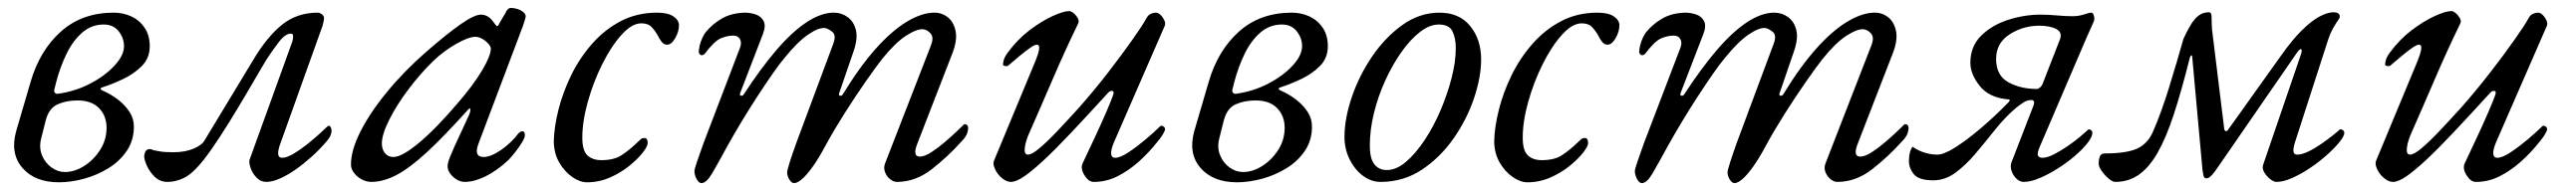

<svg xmlns="http://www.w3.org/2000/svg" viewBox="-20 -446 6503 483"><path d="M129 15Q68 15 36.5 -21.5Q5 -58 21 -115Q30 -146 39 -176.5Q48 -207 57 -238Q80 -318 133.5 -366Q187 -414 267 -414Q291 -414 311.5 -404.5Q332 -395 345 -376Q358 -357 358 -329Q358 -299 338 -279Q318 -259 290.5 -246Q263 -233 238 -225Q234 -224 234 -221.5Q234 -219 239 -217Q260 -208 278 -194Q296 -180 307 -163Q318 -146 318 -126Q318 -91 300 -64.5Q282 -38 253.5 -20.5Q225 -3 192 6Q159 15 129 15ZM144 -11Q168 -11 192 -26Q216 -41 232.5 -66.5Q249 -92 249 -123Q249 -153 230 -172.5Q211 -192 176 -192Q147 -192 125 -182Q103 -172 95 -140L84 -96Q78 -73 86 -53.5Q94 -34 110 -22.5Q126 -11 144 -11ZM127 -209Q170 -215 207.5 -234.5Q245 -254 269 -280Q293 -306 293 -329Q293 -350 279.5 -367Q266 -384 242 -384Q211 -384 187.5 -363.5Q164 -343 148 -310Q132 -277 122 -239L117 -219Q116 -214 119 -211Q122 -208 127 -209Z M403 14Q384 14 371 1.5Q358 -11 351 -26.5Q344 -42 344 -51Q344 -56 347 -62.5Q350 -69 358 -69Q360 -69 362 -68.5Q364 -68 368 -66Q374 -65 385 -63Q396 -61 418 -61Q447 -61 468.5 -70Q490 -79 497 -92L619 -294Q654 -353 692 -383.5Q730 -414 782 -414Q786 -414 789.5 -412Q793 -410 795.5 -407Q798 -404 798 -401Q798 -397 797 -392Q796 -387 794 -380L686 -78Q676 -47 692 -47Q704 -47 721.5 -57.5Q739 -68 757 -82.5Q775 -97 787.5 -108.5Q800 -120 803 -123Q806 -126 807.5 -127Q809 -128 810 -128Q813 -128 815 -124Q817 -120 817 -115Q817 -111 814.5 -104Q812 -97 804 -88Q787 -68 767 -50Q747 -32 726.5 -17.5Q706 -3 686.5 5.5Q667 14 652 14Q638 14 627.5 3Q617 -8 612.5 -21.5Q608 -35 610 -42L718 -341Q720 -348 720 -354.5Q720 -361 714 -361Q700 -361 683 -338.5Q666 -316 653 -296Q648 -288 633.5 -263Q619 -238 599 -204Q579 -170 557 -134.5Q535 -99 514.5 -69.5Q494 -40 478 -23Q459 -2 440 6Q421 14 403 14Z M917 14Q905 14 893 7.5Q881 1 873.5 -9Q866 -19 866 -30Q866 -66 890 -113.5Q914 -161 957 -213.5Q1000 -266 1056 -315Q1110 -362 1144 -385.5Q1178 -409 1194 -409Q1210 -409 1222 -395Q1236 -377 1234.5 -378.5Q1233 -380 1234 -380Q1236 -380 1237.5 -381.5Q1239 -383 1240 -386Q1254 -410 1257 -415Q1260 -420 1257 -416Q1263 -426 1269 -426Q1278 -426 1287 -423Q1296 -420 1301.5 -415Q1307 -410 1307 -405Q1307 -400 1300 -380L1188 -83Q1175 -49 1201 -49Q1219 -49 1244.5 -66.5Q1270 -84 1289 -109Q1291 -111 1293.5 -112.5Q1296 -114 1298 -114Q1302 -114 1303.5 -111.5Q1305 -109 1305 -103Q1305 -96 1291 -75.5Q1277 -55 1262 -40Q1234 -14 1205.5 0Q1177 14 1153 14Q1143 14 1133 8Q1123 2 1116.5 -7Q1110 -16 1110 -25Q1110 -36 1116 -48Q1112 -39 1115.5 -48Q1119 -57 1127.5 -76Q1136 -95 1146 -116Q1156 -137 1163 -153Q1168 -164 1167.5 -169.5Q1167 -175 1161 -168Q1100 -100 1056.5 -60Q1013 -20 980 -3Q947 14 917 14ZM973 -49Q995 -49 1038.5 -85.5Q1082 -122 1137 -187Q1175 -231 1197 -268Q1219 -305 1219 -323Q1219 -331 1206 -342Q1200 -347 1193 -350Q1186 -353 1181 -353Q1163 -353 1131.5 -335Q1100 -317 1074 -292Q1041 -260 1011 -220Q981 -180 962.5 -143Q944 -106 944 -83Q944 -68 952 -58.5Q960 -49 973 -49Z M1462 15Q1444 15 1424.5 1.5Q1405 -12 1391.5 -35.5Q1378 -59 1378 -90Q1379 -126 1390 -169.5Q1401 -213 1422 -256Q1443 -299 1474.5 -335Q1506 -371 1547 -392.5Q1588 -414 1639 -414Q1666 -414 1680 -404.5Q1694 -395 1694 -382Q1694 -366 1684.5 -349.5Q1675 -333 1664 -333Q1656 -333 1650.5 -340Q1645 -347 1640 -357Q1634 -368 1625 -377.5Q1616 -387 1599 -387Q1575 -387 1549 -358Q1523 -329 1500.5 -284Q1478 -239 1464 -189Q1450 -139 1450 -98Q1450 -65 1463 -53Q1476 -41 1498 -41Q1530 -41 1549 -53.5Q1568 -66 1587 -84Q1594 -91 1597.5 -94Q1601 -97 1607 -97Q1615 -97 1615 -84Q1615 -76 1602.5 -60Q1590 -44 1568.5 -26.5Q1547 -9 1519.5 3Q1492 15 1462 15Z M1751 17Q1746 17 1742 12Q1738 7 1735.5 0Q1733 -7 1733 -13Q1733 -18 1739.5 -37Q1746 -56 1756 -84L1848 -325Q1853 -338 1848 -347Q1843 -356 1831 -356Q1816 -356 1799.5 -349Q1783 -342 1759 -310Q1755 -306 1750.5 -306.5Q1746 -307 1744 -314Q1744 -320 1746 -329.5Q1748 -339 1752.5 -349Q1757 -359 1761 -364Q1778 -385 1802 -399Q1826 -413 1860 -414Q1874 -414 1887.5 -409.5Q1901 -405 1907.5 -393Q1914 -381 1906 -360L1849 -212Q1846 -205 1850.5 -204Q1855 -203 1858 -208Q1901 -274 1940.5 -320Q1980 -366 2016.5 -390Q2053 -414 2085 -414Q2104 -414 2119.5 -403Q2135 -392 2140.5 -370.5Q2146 -349 2135 -317L2099 -212Q2096 -205 2100.5 -204Q2105 -203 2108 -208Q2150 -277 2190.5 -322.5Q2231 -368 2269 -391Q2307 -414 2339 -414Q2358 -414 2373 -402Q2388 -390 2392.5 -366.5Q2397 -343 2383 -308L2297 -86Q2282 -50 2302 -50Q2314 -50 2331 -61Q2348 -72 2365.5 -87Q2383 -102 2396 -114.5Q2409 -127 2413 -131Q2414 -132 2414.5 -132Q2415 -132 2416 -132Q2419 -132 2421.5 -129.5Q2424 -127 2424 -123Q2424 -115 2420.5 -106.5Q2417 -98 2406 -87Q2373 -50 2332 -18Q2291 14 2244 14Q2236 14 2227.5 7.5Q2219 1 2214.5 -10Q2210 -21 2214 -32L2330 -331Q2338 -351 2329.5 -361Q2321 -371 2310 -372Q2294 -373 2267 -355.5Q2240 -338 2207 -297Q2192 -278 2165.5 -240Q2139 -202 2111.5 -158.5Q2084 -115 2064 -78Q2047 -46 2032 -25Q2017 -4 2005 6.5Q1993 17 1985 17Q1980 17 1976 12.5Q1972 8 1969.5 2Q1967 -4 1967 -10Q1967 -15 1973.5 -35.5Q1980 -56 1990 -84L2083 -334Q2092 -357 2081 -365.5Q2070 -374 2063 -375Q2047 -377 2020 -358.5Q1993 -340 1960 -299Q1948 -285 1930 -259Q1912 -233 1891.5 -201.5Q1871 -170 1851.5 -137.5Q1832 -105 1817 -78Q1791 -30 1777 -6.5Q1763 17 1751 17Z M2532 14Q2521 14 2509.5 4.5Q2498 -5 2492 -18Q2486 -31 2489 -39L2594 -292Q2601 -309 2603 -321Q2605 -333 2597 -333Q2592 -333 2580.5 -325Q2569 -317 2554.5 -305Q2540 -293 2525 -280Q2523 -278 2517.5 -279Q2512 -280 2512 -283Q2512 -287 2514 -294.5Q2516 -302 2524 -313Q2549 -347 2579.5 -370Q2610 -393 2637.5 -405.5Q2665 -418 2679 -418Q2684 -418 2690.5 -412.5Q2697 -407 2701 -399.5Q2705 -392 2701 -385Q2668 -317 2638 -247Q2608 -177 2578 -109Q2569 -89 2567 -72Q2565 -55 2575 -55Q2585 -55 2605 -72Q2625 -89 2650.5 -116Q2676 -143 2704 -174Q2742 -217 2777.5 -263Q2813 -309 2839 -346Q2865 -383 2873 -398Q2878 -408 2885 -411Q2892 -414 2898 -414Q2904 -414 2910 -408Q2916 -402 2919.5 -394Q2923 -386 2920 -380L2792 -86Q2784 -67 2785 -57Q2786 -47 2795 -47Q2808 -47 2829 -61Q2850 -75 2872 -93.5Q2894 -112 2909 -127Q2910 -128 2912 -128Q2915 -128 2918 -125.5Q2921 -123 2921 -119Q2921 -117 2920 -115Q2919 -113 2917.5 -110Q2916 -107 2913.5 -103Q2911 -99 2907.5 -94.5Q2904 -90 2899 -84Q2880 -60 2855 -37.5Q2830 -15 2801.5 -0.5Q2773 14 2741 14Q2728 14 2717.5 -3Q2707 -20 2713 -33Q2727 -63 2743 -97Q2759 -131 2771.5 -160Q2784 -189 2789 -203Q2794 -215 2788 -216Q2782 -217 2777 -211Q2725 -154 2685 -111.5Q2645 -69 2615.5 -41.5Q2586 -14 2565.5 0Q2545 14 2532 14Z M3103 15Q3042 15 3010.5 -21.5Q2979 -58 2995 -115Q3004 -146 3013 -176.5Q3022 -207 3031 -238Q3054 -318 3107.5 -366Q3161 -414 3241 -414Q3265 -414 3285.5 -404.5Q3306 -395 3319 -376Q3332 -357 3332 -329Q3332 -299 3312 -279Q3292 -259 3264.5 -246Q3237 -233 3212 -225Q3208 -224 3208 -221.5Q3208 -219 3213 -217Q3234 -208 3252 -194Q3270 -180 3281 -163Q3292 -146 3292 -126Q3292 -91 3274 -64.5Q3256 -38 3227.5 -20.5Q3199 -3 3166 6Q3133 15 3103 15ZM3118 -11Q3142 -11 3166 -26Q3190 -41 3206.5 -66.5Q3223 -92 3223 -123Q3223 -153 3204 -172.5Q3185 -192 3150 -192Q3121 -192 3099 -182Q3077 -172 3069 -140L3058 -96Q3052 -73 3060 -53.5Q3068 -34 3084 -22.5Q3100 -11 3118 -11ZM3101 -209Q3144 -215 3181.5 -234.5Q3219 -254 3243 -280Q3267 -306 3267 -329Q3267 -350 3253.5 -367Q3240 -384 3216 -384Q3185 -384 3161.5 -363.5Q3138 -343 3122 -310Q3106 -277 3096 -239L3091 -219Q3090 -214 3093 -211Q3096 -208 3101 -209Z M3465 14Q3441 14 3420 -2Q3399 -18 3386.5 -44Q3374 -70 3374 -99Q3374 -146 3392.5 -200.5Q3411 -255 3444 -303.5Q3477 -352 3520.5 -383Q3564 -414 3614 -414Q3664 -414 3691.5 -380Q3719 -346 3719 -296Q3719 -251 3701 -197.5Q3683 -144 3649.5 -96Q3616 -48 3569.5 -17Q3523 14 3465 14ZM3481 -16Q3505 -16 3529.5 -37Q3554 -58 3576.5 -92Q3599 -126 3616.5 -167Q3634 -208 3644.5 -249Q3655 -290 3655 -324Q3655 -350 3646.5 -367Q3638 -384 3612 -384Q3589 -384 3564.5 -365Q3540 -346 3517.5 -314Q3495 -282 3477 -242.5Q3459 -203 3448.5 -160.5Q3438 -118 3438 -78Q3438 -45 3449.5 -30.5Q3461 -16 3481 -16Z M3836 15Q3818 15 3798.5 1.5Q3779 -12 3765.5 -35.5Q3752 -59 3752 -90Q3753 -126 3764 -169.5Q3775 -213 3796 -256Q3817 -299 3848.5 -335Q3880 -371 3921 -392.5Q3962 -414 4013 -414Q4040 -414 4054 -404.5Q4068 -395 4068 -382Q4068 -366 4058.5 -349.5Q4049 -333 4038 -333Q4030 -333 4024.5 -340Q4019 -347 4014 -357Q4008 -368 3999 -377.5Q3990 -387 3973 -387Q3949 -387 3923 -358Q3897 -329 3874.5 -284Q3852 -239 3838 -189Q3824 -139 3824 -98Q3824 -65 3837 -53Q3850 -41 3872 -41Q3904 -41 3923 -53.5Q3942 -66 3961 -84Q3968 -91 3971.5 -94Q3975 -97 3981 -97Q3989 -97 3989 -84Q3989 -76 3976.5 -60Q3964 -44 3942.5 -26.5Q3921 -9 3893.5 3Q3866 15 3836 15Z M4125 17Q4120 17 4116 12Q4112 7 4109.5 0Q4107 -7 4107 -13Q4107 -18 4113.5 -37Q4120 -56 4130 -84L4222 -325Q4227 -338 4222 -347Q4217 -356 4205 -356Q4190 -356 4173.5 -349Q4157 -342 4133 -310Q4129 -306 4124.5 -306.5Q4120 -307 4118 -314Q4118 -320 4120 -329.5Q4122 -339 4126.5 -349Q4131 -359 4135 -364Q4152 -385 4176 -399Q4200 -413 4234 -414Q4248 -414 4261.5 -409.5Q4275 -405 4281.5 -393Q4288 -381 4280 -360L4223 -212Q4220 -205 4224.5 -204Q4229 -203 4232 -208Q4275 -274 4314.5 -320Q4354 -366 4390.5 -390Q4427 -414 4459 -414Q4478 -414 4493.5 -403Q4509 -392 4514.5 -370.5Q4520 -349 4509 -317L4473 -212Q4470 -205 4474.5 -204Q4479 -203 4482 -208Q4524 -277 4564.5 -322.5Q4605 -368 4643 -391Q4681 -414 4713 -414Q4732 -414 4747 -402Q4762 -390 4766.5 -366.5Q4771 -343 4757 -308L4671 -86Q4656 -50 4676 -50Q4688 -50 4705 -61Q4722 -72 4739.5 -87Q4757 -102 4770 -114.5Q4783 -127 4787 -131Q4788 -132 4788.5 -132Q4789 -132 4790 -132Q4793 -132 4795.5 -129.5Q4798 -127 4798 -123Q4798 -115 4794.5 -106.5Q4791 -98 4780 -87Q4747 -50 4706 -18Q4665 14 4618 14Q4610 14 4601.5 7.5Q4593 1 4588.5 -10Q4584 -21 4588 -32L4704 -331Q4712 -351 4703.5 -361Q4695 -371 4684 -372Q4668 -373 4641 -355.5Q4614 -338 4581 -297Q4566 -278 4539.5 -240Q4513 -202 4485.5 -158.5Q4458 -115 4438 -78Q4421 -46 4406 -25Q4391 -4 4379 6.5Q4367 17 4359 17Q4354 17 4350 12.5Q4346 8 4343.5 2Q4341 -4 4341 -10Q4341 -15 4347.5 -35.5Q4354 -56 4364 -84L4457 -334Q4466 -357 4455 -365.5Q4444 -374 4437 -375Q4421 -377 4394 -358.5Q4367 -340 4334 -299Q4322 -285 4304 -259Q4286 -233 4265.5 -201.5Q4245 -170 4225.5 -137.5Q4206 -105 4191 -78Q4165 -30 4151 -6.5Q4137 17 4125 17Z M5089 14Q5079 14 5070.5 6Q5062 -2 5058 -14Q5054 -26 5058 -36L5113 -178Q5116 -186 5114.5 -189.5Q5113 -193 5108 -193Q5098 -193 5089 -187.5Q5080 -182 5069 -173Q5041 -149 5016 -117.5Q4991 -86 4966.5 -57Q4942 -28 4916 -9Q4890 10 4860 10Q4823 10 4810.5 -6.5Q4798 -23 4799 -41Q4799 -52 4801.5 -61Q4804 -70 4808 -75Q4822 -65 4838.5 -60Q4855 -55 4871 -55Q4887 -55 4915.5 -73Q4944 -91 4979.5 -121Q5015 -151 5050 -187Q5053 -190 5053.5 -192.5Q5054 -195 5046 -195Q5000 -200 4977 -229.5Q4954 -259 4954 -287Q4954 -329 4981.5 -356Q5009 -383 5050 -396Q5091 -409 5131 -409Q5140 -409 5151 -408.5Q5162 -408 5172.5 -407Q5183 -406 5193.5 -405.5Q5204 -405 5213 -405Q5227 -405 5241 -409.5Q5255 -414 5258 -414Q5263 -414 5265 -409Q5267 -404 5267 -398Q5267 -394 5262 -383.5Q5257 -373 5247 -350L5131 -79Q5122 -59 5124.5 -53Q5127 -47 5136 -47Q5148 -47 5165.5 -56Q5183 -65 5201 -77.5Q5219 -90 5232 -101Q5245 -112 5249 -116Q5252 -119 5253 -119Q5256 -119 5259 -116.5Q5262 -114 5262 -110Q5262 -100 5249.5 -84Q5237 -68 5217 -51Q5197 -34 5174 -19.5Q5151 -5 5128.5 4.5Q5106 14 5089 14ZM5122 -221Q5125 -221 5129.5 -224.5Q5134 -228 5136 -233L5180 -346Q5187 -364 5171 -372.5Q5155 -381 5128 -381Q5087 -381 5053 -359Q5019 -337 5019 -297Q5019 -255 5050 -238Q5081 -221 5122 -221Z M5320 14Q5313 14 5303.5 6Q5294 -2 5286 -13Q5278 -24 5278 -32Q5278 -43 5281 -50.5Q5284 -58 5293 -58Q5349 -58 5375.5 -70.5Q5402 -83 5415 -113Q5436 -161 5456 -226Q5476 -291 5492 -348Q5500 -365 5507 -377.5Q5514 -390 5521 -398Q5528 -406 5536.5 -410.5Q5545 -415 5557 -415Q5563 -415 5563 -401.5Q5563 -388 5564 -372L5595 -119Q5596 -115 5599 -114.5Q5602 -114 5604 -117L5738 -305Q5767 -346 5791.5 -370Q5816 -394 5836 -404.5Q5856 -415 5871 -415Q5878 -415 5882 -412.5Q5886 -410 5886.5 -405.5Q5887 -401 5883 -396Q5878 -389 5870.5 -376Q5863 -363 5857 -345L5776 -94Q5769 -74 5769.5 -64.5Q5770 -55 5779 -55Q5791 -55 5807.5 -63Q5824 -71 5840.5 -82.5Q5857 -94 5869.5 -104Q5882 -114 5886 -118Q5887 -119 5889 -119Q5892 -119 5895 -116.5Q5898 -114 5898 -110Q5898 -102 5886 -87Q5874 -72 5854.5 -54.5Q5835 -37 5812 -21.5Q5789 -6 5766.5 4Q5744 14 5727 14Q5720 14 5711 7Q5702 0 5696 -10Q5690 -20 5693 -29L5788 -307Q5792 -318 5789.5 -321Q5787 -324 5780 -315L5578 -22Q5571 -11 5563.5 -3Q5556 5 5550 5Q5544 5 5542.5 -2Q5541 -9 5540 -16L5514 -303Q5514 -306 5512 -306Q5510 -306 5508 -300Q5487 -216 5467.5 -156.5Q5448 -97 5426.5 -59.5Q5405 -22 5379 -4Q5353 14 5320 14Z M6021 14Q6010 14 5998.5 4.5Q5987 -5 5981 -18Q5975 -31 5978 -39L6083 -292Q6090 -309 6092 -321Q6094 -333 6086 -333Q6081 -333 6069.5 -325Q6058 -317 6043.5 -305Q6029 -293 6014 -280Q6012 -278 6006.5 -279Q6001 -280 6001 -283Q6001 -287 6003 -294.5Q6005 -302 6013 -313Q6038 -347 6068.5 -370Q6099 -393 6126.5 -405.5Q6154 -418 6168 -418Q6173 -418 6179.5 -412.5Q6186 -407 6190 -399.5Q6194 -392 6190 -385Q6157 -317 6127 -247Q6097 -177 6067 -109Q6058 -89 6056 -72Q6054 -55 6064 -55Q6074 -55 6094 -72Q6114 -89 6139.5 -116Q6165 -143 6193 -174Q6231 -217 6266.5 -263Q6302 -309 6328 -346Q6354 -383 6362 -398Q6367 -408 6374 -411Q6381 -414 6387 -414Q6393 -414 6399 -408Q6405 -402 6408.5 -394Q6412 -386 6409 -380L6281 -86Q6273 -67 6274 -57Q6275 -47 6284 -47Q6297 -47 6318 -61Q6339 -75 6361 -93.5Q6383 -112 6398 -127Q6399 -128 6401 -128Q6404 -128 6407 -125.5Q6410 -123 6410 -119Q6410 -117 6409 -115Q6408 -113 6406.5 -110Q6405 -107 6402.5 -103Q6400 -99 6396.5 -94.5Q6393 -90 6388 -84Q6369 -60 6344 -37.5Q6319 -15 6290.5 -0.5Q6262 14 6230 14Q6217 14 6206.5 -3Q6196 -20 6202 -33Q6216 -63 6232 -97Q6248 -131 6260.5 -160Q6273 -189 6278 -203Q6283 -215 6277 -216Q6271 -217 6266 -211Q6214 -154 6174 -111.5Q6134 -69 6104.5 -41.5Q6075 -14 6054.5 0Q6034 14 6021 14Z"/></svg>

Font: EB Garamond
Style: Italic
Weight: 400
Italic angle: -17.2°
Designer: Georg Duffner and Octavio Pardo
Foundry: Georg Duffner
Version: Version 1.001